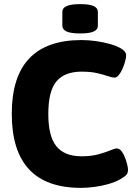

<svg xmlns="http://www.w3.org/2000/svg" viewBox="-20 -902 659 930"><path d="M372 8Q37 8 37 -351Q37 -708 375 -708Q408 -708 444 -703Q480 -698 512 -689Q544 -680 565 -668Q577 -661 584 -652.5Q591 -644 591 -634Q591 -622 586 -604Q581 -586 573 -568Q565 -550 555 -538Q545 -526 535 -526Q524 -526 503.5 -533Q483 -540 451.5 -547.5Q420 -555 376 -555Q293 -555 253.5 -508Q214 -461 214 -350Q214 -241 253.5 -193Q293 -145 375 -145Q422 -145 456.5 -154.5Q491 -164 513.5 -173.5Q536 -183 545 -183Q558 -183 568 -170.5Q578 -158 585 -140Q592 -122 596 -105.5Q600 -89 600 -81Q600 -64 592.5 -55.5Q585 -47 563 -34Q538 -20 505 -10.5Q472 -1 437 3.5Q402 8 372 8ZM368 -740Q323 -740 302.5 -749.5Q282 -759 282 -777V-845Q282 -863 302.5 -872.5Q323 -882 368 -882Q414 -882 434 -872.5Q454 -863 454 -845V-777Q454 -759 434 -749.5Q414 -740 368 -740Z"/></svg>

Font: Asap ExtraBold
Style: Regular
Weight: 800
Designer: Pablo Cosgaya
Foundry: Omnibus-Type
Version: Version 3.001; ttfautohint (v1.8.4.7-5d5b)